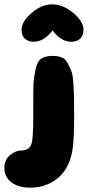

<svg xmlns="http://www.w3.org/2000/svg" viewBox="-45 -670 429 883"><path d="M93 193Q149 193 193.5 168Q238 143 262 99Q283 62 289.5 11Q296 -40 296 -132Q296 -134 296 -137Q296 -193 295.5 -219.5Q295 -246 292.5 -285.5Q290 -325 283.5 -342Q277 -359 266.5 -379Q256 -399 238.5 -406Q221 -413 197 -413Q164 -413 145 -400.5Q126 -388 118 -349.5Q110 -311 109 -283.5Q108 -256 108 -183Q108 -152 108 -136Q108 -31 100 -9Q90 22 52 22Q28 22 1.5 43Q-25 64 -25 103Q-25 143 7 168Q39 193 93 193ZM111 -478Q156 -478 197 -530Q236 -478 282 -478Q309 -478 324 -492.5Q339 -507 339 -533Q339 -571 292 -610.5Q245 -650 195 -650Q146 -650 100 -610Q54 -570 54 -533Q54 -507 69 -492.5Q84 -478 111 -478Z"/></svg>

Font: Cherry Bomb
Style: Regular
Weight: 400
Designer: satsuyako
Foundry: satsuyako
Version: Version 4.0